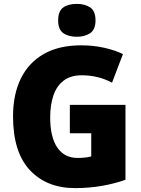

<svg xmlns="http://www.w3.org/2000/svg" viewBox="-20 -957 726 987"><path d="M339 -418H625V-33Q570 -13 503.5 -1.5Q437 10 366 10Q220 10 133.5 -82.5Q47 -175 47 -359Q47 -472 87.5 -554Q128 -636 206 -680Q284 -724 397 -724Q460 -724 515.5 -711.5Q571 -699 612 -679L556 -532Q485 -570 400 -570Q343 -570 307 -542.5Q271 -515 254.5 -466Q238 -417 238 -354Q238 -252 274.5 -198.5Q311 -145 380 -145Q396 -145 416 -147Q436 -149 449 -153V-272H339ZM375 -937Q417 -937 444 -918.5Q471 -900 471 -852Q471 -805 443.5 -786.5Q416 -768 375 -768Q332 -768 305.5 -786.5Q279 -805 279 -852Q279 -900 305 -918.5Q331 -937 375 -937Z"/></svg>

Font: Noto Sans Sinhala UI SemiCondensed Black
Style: Regular
Weight: 900
Width: 4
Designer: Jelle Bosma - Monotype Design Team
Foundry: Monotype Imaging Inc.
Version: Version 2.006; ttfautohint (v1.8.4.7-5d5b)